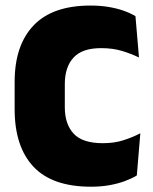

<svg xmlns="http://www.w3.org/2000/svg" viewBox="-20 -674 566 708"><path d="M315.5 14.5Q172.5 14.5 103.2 -59.5Q34 -133.5 34 -271V-372Q34 -507 103.8 -580.2Q173.5 -653.5 313.5 -653.5Q349.5 -653.5 379.8 -648.5Q410 -643.5 435 -634.8Q460 -626 479.5 -614.5L492.5 -462Q463.5 -476 429.8 -486.2Q396 -496.5 352.5 -496.5Q283 -496.5 251 -461.5Q219 -426.5 219 -364V-278.5Q219 -216.5 251.5 -181.2Q284 -146 359.5 -146Q401.5 -146 435 -156.8Q468.5 -167.5 497.5 -182.5L484.5 -27Q465.5 -15.5 439.8 -6Q414 3.5 383 9Q352 14.5 315.5 14.5Z"/></svg>

Font: Anek Tamil Medium ExtraBold
Style: Regular
Weight: 800
Version: Version 1.003